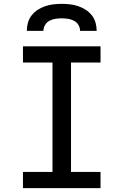

<svg xmlns="http://www.w3.org/2000/svg" viewBox="-20 -975 640 995"><path d="M99 0V-84H252V-651H99V-735H501V-651H348V-84H501V0ZM119 -815Q119 -837 125 -858Q131 -879 144.5 -896Q158 -913 176 -924.5Q194 -936 214.5 -943Q235 -950 256.5 -952.5Q278 -955 300 -955Q322 -955 343.5 -952.5Q365 -950 385.5 -943Q406 -936 424 -924.5Q442 -913 455.5 -896Q469 -879 475 -858Q481 -837 481 -815H395Q395 -831 386.5 -845.5Q378 -860 363.5 -867.5Q349 -875 332.5 -877.5Q316 -880 300 -880Q284 -880 267.5 -877.5Q251 -875 236.5 -867.5Q222 -860 213.5 -845.5Q205 -831 205 -815Z"/></svg>

Font: Iosevka Medium Extended
Style: Regular
Weight: 500
Width: 7
Monospace: yes
Designer: Belleve Invis
Foundry: Belleve Invis
Version: Version 32.5.0; ttfautohint (v1.8.4)